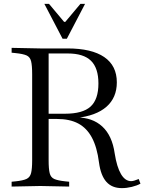

<svg xmlns="http://www.w3.org/2000/svg" viewBox="-20 -960 745 991"><path d="M609 11Q558 11 529 -21.5Q500 -54 491 -121Q481 -200 454.5 -249.5Q428 -299 384 -322.5Q340 -346 274 -346H225V-373H315Q407 -373 447.5 -410Q488 -447 488 -529Q488 -609 449.5 -646.5Q411 -684 330 -684H231V-133Q231 -88 236.5 -66Q242 -44 260.5 -36Q279 -28 317 -24L337 -22V3L188 0L40 3V-22L60 -24Q99 -28 117 -36.5Q135 -45 140.5 -67Q146 -89 146 -133V-577Q146 -622 140.5 -644Q135 -666 117 -674Q99 -682 60 -686L40 -688V-713L188 -710H328Q453 -710 518 -665.5Q583 -621 583 -535Q583 -456 529.5 -409Q476 -362 373 -351L374 -354Q457 -354 508 -307Q559 -260 572 -168Q583 -98 604.5 -61.5Q626 -25 657 -25Q670 -25 696 -36L705 -12Q687 -2 660.5 4.5Q634 11 609 11ZM303 -760 209 -940H233L311 -847H317L395 -940H419L325 -760Z"/></svg>

Font: Baskervville SC
Style: Regular
Weight: 400
Designer: Alexis Faudot, Rémi Forte, Morgane Pierson, Rafael Ribas, Tanguy Vanlaeys, Rosalie Wagner, Thomas Huot-Marchand
Foundry: ANRT
Version: Version 1.100